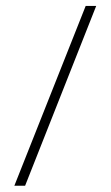

<svg xmlns="http://www.w3.org/2000/svg" viewBox="-20 -602 365 634"><path d="M27.4 11.3 262.9 -582.3H297.6L62.9 11.3Z"/></svg>

Font: Playfair 5pt SemiExpanded Light SemiBold
Style: Regular
Weight: 600
Version: Version 2.001;gftools[0.9.30]